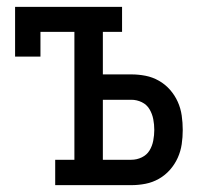

<svg xmlns="http://www.w3.org/2000/svg" viewBox="-20 -540 640 560"><path d="M363 0H141V-74H197V-447H98V-375H24V-520H336V-447H280V-323H363Q384 -323 404.5 -319Q425 -315 443.5 -304.5Q462 -294 476 -278Q490 -262 498.5 -243Q507 -224 510 -203Q513 -182 513 -161Q513 -140 510 -119.5Q507 -99 498.5 -80Q490 -61 476 -45Q462 -29 443.5 -18.5Q425 -8 404.5 -4Q384 0 363 0ZM363 -74Q379 -74 393.5 -81Q408 -88 416 -101Q424 -114 427 -130Q430 -146 430 -161Q430 -177 427 -192.5Q424 -208 416 -221.5Q408 -235 393.5 -242Q379 -249 363 -249H280V-74Z"/></svg>

Font: Iosevka HT Extended
Style: Regular
Weight: 400
Width: 7
Monospace: yes
Designer: Belleve Invis
Foundry: Belleve Invis
Version: Version 32.3.0; ttfautohint (v1.8.4)